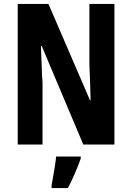

<svg xmlns="http://www.w3.org/2000/svg" viewBox="-20 -734 670 975"><path d="M561 0H403L192 -500H188Q191 -431 192 -391Q193 -351 196 -315V0H70V-714H226L437 -225H440Q439 -271 438 -301.5Q437 -332 436 -355.5Q435 -379 434 -405V-714H561ZM390 71Q377 108 360 147Q343 186 325 221H242V208Q245 191 249.5 164.5Q254 138 258.5 110.5Q263 83 265 61H390Z"/></svg>

Font: Noto Sans Telugu ExtraCondensed
Style: Bold
Weight: 700
Width: 2
Designer: Jelle Bosma - Monotype Design Team
Foundry: Monotype Imaging Inc.
Version: Version 2.005; ttfautohint (v1.8.4.7-5d5b)